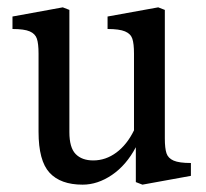

<svg xmlns="http://www.w3.org/2000/svg" viewBox="-20 -490 561 523"><path d="M500 -46V-11L368 13L350 6V-89Q324 -40 285 -13.5Q246 13 205 13Q145 13 115 -19.5Q85 -52 85 -131V-344Q85 -371 80.5 -384.5Q76 -398 61 -404.5Q46 -411 14 -411V-445L151 -470L169 -463V-130Q169 -88 186 -70.5Q203 -53 234 -53Q268 -53 297 -74.5Q326 -96 345 -135V-344Q345 -371 340.5 -384.5Q336 -398 320.5 -404.5Q305 -411 273 -411V-445L411 -470L429 -463V-113Q429 -86 433.5 -72.5Q438 -59 453 -52.5Q468 -46 500 -46Z"/></svg>

Font: Gupter Medium
Style: Regular
Weight: 500
Designer: Octavio Pardo
Version: Version 1.000